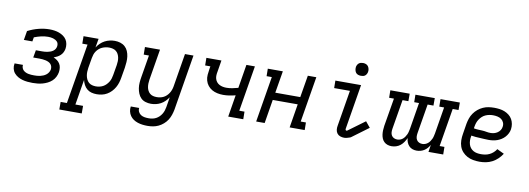

<svg xmlns="http://www.w3.org/2000/svg" viewBox="-69 -1179 5087 1847"><g transform="rotate(10 2475.0 -255.0)"><path d="M256 8Q231 8 205.5 5.5Q180 3 156.5 -3.5Q133 -10 112 -22Q91 -34 75.5 -52Q60 -70 54 -94.5Q48 -119 53 -144V-147H135V-146Q133 -132 137.5 -118.5Q142 -105 151.5 -95.5Q161 -86 173.5 -80Q186 -74 200 -71Q214 -68 228.5 -67Q243 -66 257 -66Q272 -66 287 -67Q302 -68 317 -71.5Q332 -75 346.5 -81Q361 -87 374 -97Q387 -107 395.5 -121Q404 -135 407 -150Q409 -165 405 -179Q401 -193 391.5 -203Q382 -213 368.5 -219Q355 -225 341 -228Q327 -231 312 -232.5Q297 -234 282 -234H220L233 -307H295Q308 -307 321 -308Q334 -309 347.5 -312Q361 -315 374 -319.5Q387 -324 399 -332.5Q411 -341 418.5 -353Q426 -365 428 -379Q430 -391 427.5 -403.5Q425 -416 417 -424.5Q409 -433 398.5 -439Q388 -445 376.5 -448.5Q365 -452 352 -453.5Q339 -455 327 -455Q293 -455 259 -447Q225 -439 192 -426L185 -385H102L117 -474Q167 -500 221.5 -514Q276 -528 329 -528Q353 -528 377 -524.5Q401 -521 422.5 -513Q444 -505 463 -492Q482 -479 494.5 -460Q507 -441 511 -417Q515 -393 511 -369Q508 -352 499.5 -335Q491 -318 477 -305Q463 -292 446.5 -283.5Q430 -275 413 -269Q432 -261 448.5 -249Q465 -237 475.5 -219.5Q486 -202 488.5 -181Q491 -160 488 -138Q484 -114 472.5 -91Q461 -68 442 -50.5Q423 -33 399.5 -21.5Q376 -10 352.5 -3.5Q329 3 304.5 5.5Q280 8 256 8Z M554 215V141H615L713 -447H662L661 -520H808L793 -433Q807 -455 826.5 -474Q846 -493 869 -505Q892 -517 917 -522.5Q942 -528 966 -528Q994 -528 1020 -520Q1046 -512 1065.5 -494.5Q1085 -477 1095.5 -452.5Q1106 -428 1109.5 -401Q1113 -374 1111 -346Q1109 -318 1105 -290L1088 -190Q1084 -165 1076.5 -140.5Q1069 -116 1056 -93Q1043 -70 1024 -50Q1005 -30 981.5 -16.5Q958 -3 932.5 2.5Q907 8 882 8Q855 8 830.5 1.5Q806 -5 787 -21Q768 -37 756.5 -59Q745 -81 739 -106L698 141H773V215ZM861 -65Q878 -65 896.5 -69Q915 -73 931.5 -82Q948 -91 961 -104.5Q974 -118 984 -134Q994 -150 999 -167.5Q1004 -185 1007 -202L1024 -302Q1027 -321 1027.5 -339.5Q1028 -358 1024.5 -375.5Q1021 -393 1013 -408.5Q1005 -424 991.5 -435Q978 -446 960 -450.5Q942 -455 923 -455Q906 -455 889 -451.5Q872 -448 855 -440.5Q838 -433 824 -420.5Q810 -408 800 -393Q790 -378 784.5 -361Q779 -344 776 -327L759 -227Q756 -207 755.5 -188Q755 -169 758.5 -150.5Q762 -132 770 -115.5Q778 -99 791.5 -87Q805 -75 823.5 -70Q842 -65 861 -65Z M1416 223Q1391 223 1367 220Q1343 217 1320 209.5Q1297 202 1278 189Q1259 176 1246 157.5Q1233 139 1227.5 115.5Q1222 92 1226 67H1308Q1305 87 1314 105Q1323 123 1339.5 133Q1356 143 1375.5 146Q1395 149 1416 149Q1433 149 1451 145.5Q1469 142 1485.5 133.5Q1502 125 1516 111.5Q1530 98 1540 81.5Q1550 65 1555.5 47.5Q1561 30 1564 13L1580 -85Q1566 -64 1547.5 -45.5Q1529 -27 1506.5 -15Q1484 -3 1460 2.5Q1436 8 1412 8Q1384 8 1358 0Q1332 -8 1314 -26Q1296 -44 1286 -68.5Q1276 -93 1272 -119.5Q1268 -146 1270 -174Q1272 -202 1277 -230L1313 -446H1262L1261 -520H1408L1358 -218Q1355 -199 1354.5 -180.5Q1354 -162 1357 -144.5Q1360 -127 1368 -111.5Q1376 -96 1389 -85Q1402 -74 1419 -69.5Q1436 -65 1455 -65Q1472 -65 1489.5 -68.5Q1507 -72 1522.5 -80Q1538 -88 1551 -100.5Q1564 -113 1573.5 -128Q1583 -143 1589 -159.5Q1595 -176 1598 -193L1652 -520H1735L1645 25Q1640 51 1631 77.5Q1622 104 1607 127.5Q1592 151 1569.5 170.5Q1547 190 1521.5 202Q1496 214 1469 218.5Q1442 223 1416 223Z M2166 0 2201 -214Q2171 -206 2141 -201.5Q2111 -197 2081 -197Q2052 -197 2023.5 -203Q1995 -209 1971.5 -222.5Q1948 -236 1931 -257.5Q1914 -279 1906.5 -306Q1899 -333 1901.5 -362.5Q1904 -392 1909 -422L1913 -446H1862L1861 -520H2008L1990 -410Q1986 -391 1985 -372.5Q1984 -354 1989 -337Q1994 -320 2005 -306.5Q2016 -293 2031.5 -285Q2047 -277 2064.5 -273.5Q2082 -270 2100 -270Q2128 -270 2156.5 -275.5Q2185 -281 2214 -289L2252 -520H2335L2261 -74H2312L2313 0Z M2439 0 2513 -447H2462L2461 -520H2608L2572 -305H2816L2852 -520H2935L2861 -74H2912L2913 0H2766L2804 -232H2560L2522 0Z M3299 7Q3279 7 3260.5 0.5Q3242 -6 3230.5 -21Q3219 -36 3216.5 -56Q3214 -76 3218 -96L3276 -447H3122L3121 -520H3372L3300 -84Q3298 -77 3300.5 -70.5Q3303 -64 3310 -64Q3313 -64 3316 -65.5Q3319 -67 3321 -69L3480 -186L3526 -130L3368 -13Q3364 -10 3360.5 -8Q3357 -6 3353 -5Q3339 0 3325.5 3.5Q3312 7 3299 7ZM3354 -608Q3339 -608 3325.5 -613Q3312 -618 3304 -629.5Q3296 -641 3293.5 -655.5Q3291 -670 3293 -685Q3295 -695 3300.5 -705Q3306 -715 3314.5 -721.5Q3323 -728 3333.5 -730.5Q3344 -733 3355 -733Q3370 -733 3383.5 -727.5Q3397 -722 3405 -710.5Q3413 -699 3416 -684.5Q3419 -670 3416 -655Q3414 -645 3408.5 -635Q3403 -625 3394.5 -618.5Q3386 -612 3375.5 -610Q3365 -608 3354 -608Z M3762 8Q3741 8 3722 1.5Q3703 -5 3689 -18.5Q3675 -32 3667.5 -50.5Q3660 -69 3657.5 -89.5Q3655 -110 3656 -131Q3657 -152 3660 -173L3706 -447H3659L3658 -520H3847V-447H3790L3742 -159Q3739 -141 3740 -124Q3741 -107 3749.5 -93Q3758 -79 3773 -72Q3788 -65 3805 -65Q3819 -65 3833.5 -70Q3848 -75 3859 -84.5Q3870 -94 3878.5 -106.5Q3887 -119 3893 -132Q3899 -145 3902 -159Q3905 -173 3908 -186L3951 -447H3904L3903 -520H4092V-447H4035L3987 -159Q3984 -141 3985 -124Q3986 -107 3994.5 -93Q4003 -79 4018 -72Q4033 -65 4050 -65Q4064 -65 4078 -70Q4092 -75 4103.5 -84.5Q4115 -94 4123.5 -106.5Q4132 -119 4138 -132Q4144 -145 4147 -159Q4150 -173 4153 -186L4196 -447H4149L4148 -520H4337V-447H4280L4218 -74H4265L4266 0H4122L4133 -71Q4124 -54 4110.5 -38.5Q4097 -23 4080.5 -12.5Q4064 -2 4045 3Q4026 8 4007 8Q3985 8 3965.5 1Q3946 -6 3932 -21Q3918 -36 3910.5 -55.5Q3903 -75 3902 -96Q3892 -75 3879 -55.5Q3866 -36 3847.5 -21Q3829 -6 3806.5 1Q3784 8 3762 8Z M4622 8Q4590 8 4559 2.5Q4528 -3 4501.5 -17Q4475 -31 4454.5 -53.5Q4434 -76 4424 -104.5Q4414 -133 4413.5 -165Q4413 -197 4419 -230L4435 -330Q4440 -357 4449 -383.5Q4458 -410 4475 -434.5Q4492 -459 4514.5 -477.5Q4537 -496 4563.5 -508Q4590 -520 4617.5 -524Q4645 -528 4672 -528Q4699 -528 4725 -524.5Q4751 -521 4774.5 -511.5Q4798 -502 4817.5 -486.5Q4837 -471 4849 -450Q4861 -429 4865.5 -403.5Q4870 -378 4866 -351Q4863 -331 4853 -311Q4843 -291 4828 -274.5Q4813 -258 4794 -246Q4775 -234 4755 -227Q4735 -220 4714 -217Q4693 -214 4672 -214Q4651 -214 4629.5 -215.5Q4608 -217 4586.5 -218Q4565 -219 4543.5 -220.5Q4522 -222 4501 -226L4500 -218Q4496 -198 4496.5 -178Q4497 -158 4502.5 -139.5Q4508 -121 4519.5 -106.5Q4531 -92 4547.5 -82.5Q4564 -73 4583.5 -69.5Q4603 -66 4623 -66Q4644 -66 4664.5 -69.5Q4685 -73 4705 -82.5Q4725 -92 4742 -107.5Q4759 -123 4770 -141L4839 -108Q4822 -81 4797.5 -57.5Q4773 -34 4744 -19Q4715 -4 4684 2Q4653 8 4622 8ZM4678 -283Q4695 -283 4712.5 -287.5Q4730 -292 4745.5 -302.5Q4761 -313 4771 -328.5Q4781 -344 4783 -361Q4787 -383 4779 -402.5Q4771 -422 4754.5 -434Q4738 -446 4716.5 -450.5Q4695 -455 4673 -455Q4655 -455 4636.5 -451.5Q4618 -448 4600 -440Q4582 -432 4567.5 -418.5Q4553 -405 4542 -388.5Q4531 -372 4525 -354Q4519 -336 4516 -318L4513 -299Q4534 -295 4554.5 -294Q4575 -293 4596 -292Q4617 -291 4637 -287Q4657 -283 4678 -283Z"/></g></svg>

Font: Iosevka Plex Etoile
Style: Italic
Weight: 400
Italic angle: -9°
Designer: Belleve Invis
Foundry: Belleve Invis
Version: Version 25.1.1; ttfautohint (v1.8.4)